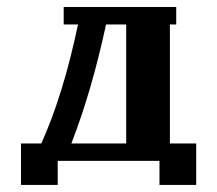

<svg xmlns="http://www.w3.org/2000/svg" viewBox="-20 -460 621 549"><path d="M162.1 -439.9H483.9V-390.1H465.8V-49.8H541V68.8H436V0H145V68.8H40V-49.8H98.1Q160.6 -188 203.1 -390.1H162.1ZM340.8 -390.1H283.2Q242.7 -201.2 184.1 -49.8H340.8Z"/></svg>

Font: Pfennig
Style: Bold
Weight: 700
Version: Version 20120410 ; ttfautohint (v0.8)